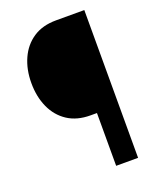

<svg xmlns="http://www.w3.org/2000/svg" viewBox="-134 -790 703 868"><g transform="rotate(-20 217.5 -355.5)"><path d="M378.4 0H272.9V-253.9H242.2Q177.2 -253.9 132.3 -283.4Q87.4 -313 64 -364.7Q40.5 -416.5 40.5 -482.4Q40.5 -547.9 64 -599.6Q87.4 -651.4 132.3 -681.2Q177.2 -710.9 242.2 -710.9H378.4Z"/></g></svg>

Font: Roboto Condensed ExtraBold
Style: Regular
Weight: 800
Designer: Christian Robertson
Foundry: Google
Version: Version 3.008; 2023